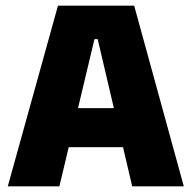

<svg xmlns="http://www.w3.org/2000/svg" viewBox="-20 -659 678 679"><path d="M190 0H7.5L185 -639H454.5L630 0H447.5L325.5 -520.5H314ZM461.5 -138.5H175V-276.5H461.5Z"/></svg>

Font: Anek Devanagari Medium ExtraBold
Style: Regular
Weight: 800
Version: Version 1.003